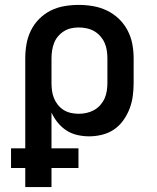

<svg xmlns="http://www.w3.org/2000/svg" viewBox="-20 -548 640 783"><path d="M83 215V137H25V57H83V-310Q83 -339 88 -368Q93 -397 106 -423.5Q119 -450 140 -471Q161 -492 187 -505Q213 -518 242.5 -523Q272 -528 301 -528Q330 -528 359.5 -523Q389 -518 416 -505Q443 -492 464.5 -471.5Q486 -451 500 -424.5Q514 -398 519.5 -369Q525 -340 525 -310V-210Q525 -183 521.5 -156.5Q518 -130 508.5 -105Q499 -80 483 -57.5Q467 -35 445 -20Q423 -5 396.5 1.5Q370 8 343 8Q319 8 295 2.5Q271 -3 251 -16Q231 -29 215.5 -48Q200 -67 190 -89V57H300V137H190V215ZM301 -84Q317 -84 333 -87.5Q349 -91 363.5 -99Q378 -107 389 -119.5Q400 -132 406.5 -146.5Q413 -161 415.5 -177.5Q418 -194 418 -210V-310Q418 -326 415.5 -342.5Q413 -359 406.5 -373.5Q400 -388 389 -400.5Q378 -413 364 -421Q350 -429 333.5 -432.5Q317 -436 301 -436Q285 -436 269.5 -432.5Q254 -429 240.5 -420.5Q227 -412 216.5 -399.5Q206 -387 200.5 -372.5Q195 -358 192.5 -342Q190 -326 190 -310V-210Q190 -194 192 -178.5Q194 -163 200 -148Q206 -133 216 -120.5Q226 -108 239.5 -99.5Q253 -91 269 -87.5Q285 -84 301 -84Z"/></svg>

Font: Iosevka Custom SmBdEx
Style: Regular
Weight: 600
Width: 7
Monospace: yes
Designer: Belleve Invis
Foundry: Belleve Invis
Version: Version 11.2.4; ttfautohint (v1.8.4)